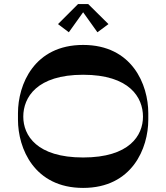

<svg xmlns="http://www.w3.org/2000/svg" viewBox="-20 -920 814 940"><path d="M387 -860 457 -762 511 -802 412 -900H362L264 -802L317 -762ZM387 -700C147 -700 68 -506 68 -366V-334C68 -194 147 0 387 0C627 0 706 -194 706 -334V-366C706 -506 627 -700 387 -700ZM387 -149C160 -149 94 -257 94 -349C94 -443 160 -554 387 -554C614 -554 680 -443 680 -349C680 -257 614 -149 387 -149Z"/></svg>

Font: Space Cowgirl Bold
Style: Regular
Weight: 700
Designer: Valery Marier
Foundry: Valery Marier
Version: Version 1.000;hotconv 1.0.109;makeotfexe 2.5.65596